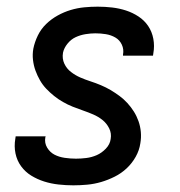

<svg xmlns="http://www.w3.org/2000/svg" viewBox="-20 -548 540 576"><path d="M200 8Q178 8 155.5 5.5Q133 3 112.5 -3.5Q92 -10 74 -21Q56 -32 43.5 -49Q31 -66 26.5 -87.5Q22 -109 26 -132L27 -139H117L116 -136Q113 -119 121.5 -105Q130 -91 143.5 -84Q157 -77 174 -74.5Q191 -72 208 -72Q223 -72 239 -74Q255 -76 270 -82.5Q285 -89 297.5 -102Q310 -115 312 -131Q315 -148 307.5 -163Q300 -178 287.5 -188Q275 -198 260 -204.5Q245 -211 229 -216.5Q213 -222 198 -228Q183 -234 169 -242Q155 -250 142.5 -260Q130 -270 119 -281.5Q108 -293 100 -307Q92 -321 86.5 -336Q81 -351 79 -368Q77 -385 80 -402Q84 -422 93.5 -441.5Q103 -461 118.5 -476Q134 -491 153 -501.5Q172 -512 192 -518Q212 -524 232.5 -526Q253 -528 273 -528Q295 -528 316.5 -525.5Q338 -523 358 -516.5Q378 -510 395.5 -498.5Q413 -487 424.5 -470Q436 -453 440 -431.5Q444 -410 440 -388L439 -381H349V-384Q352 -400 345.5 -414Q339 -428 326 -435.5Q313 -443 297.5 -445.5Q282 -448 266 -448Q252 -448 236.5 -445.5Q221 -443 207 -436.5Q193 -430 182.5 -417Q172 -404 169 -390Q166 -372 173 -357Q180 -342 193 -332Q206 -322 221 -315.5Q236 -309 251.5 -304Q267 -299 282.5 -292.5Q298 -286 311.5 -278Q325 -270 338 -260.5Q351 -251 362 -239Q373 -227 381.5 -213.5Q390 -200 395.5 -184.5Q401 -169 402.5 -152Q404 -135 401 -118Q398 -97 387 -77.5Q376 -58 360 -43Q344 -28 324 -18Q304 -8 283.5 -2Q263 4 242 6Q221 8 200 8Z"/></svg>

Font: Iosevka Medium
Style: Italic
Weight: 500
Italic angle: -9°
Monospace: yes
Designer: Belleve Invis
Foundry: Belleve Invis
Version: Version 32.5.0; ttfautohint (v1.8.4)